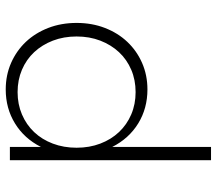

<svg xmlns="http://www.w3.org/2000/svg" viewBox="-63 -457 756 670"><g transform="rotate(-90 315.0 -122.0)"><path d="M570 -232.7Q570 -179.1 552.5 -133.9Q535 -88.6 503.9 -55.7Q472.7 -22.7 430.2 -4.1Q387.7 14.5 337.7 14.5Q271.8 14.5 219.3 -17.7Q166.8 -50 137.3 -108.2V236.4H90.9V-465.5H137.3V-357.3Q166.8 -415.5 219.3 -447.7Q271.8 -480 337.7 -480Q387.7 -480 430.2 -461.4Q472.7 -442.7 503.9 -409.8Q535 -376.8 552.5 -331.6Q570 -286.4 570 -232.7ZM522.7 -232.7Q522.7 -277.7 508.2 -315.5Q493.6 -353.2 468 -380.7Q442.3 -408.2 406.6 -423.4Q370.9 -438.6 328.6 -438.6Q286.4 -438.6 250.7 -423.4Q215 -408.2 189.1 -380.9Q163.2 -353.6 148.9 -315.7Q134.5 -277.7 134.5 -232.7Q134.5 -187.7 148.9 -150Q163.2 -112.3 189.1 -84.8Q215 -57.3 250.7 -42Q286.4 -26.8 328.6 -26.8Q370.9 -26.8 406.6 -42Q442.3 -57.3 468 -84.8Q493.6 -112.3 508.2 -150Q522.7 -187.7 522.7 -232.7Z"/></g></svg>

Font: Spartan Light
Style: Regular
Weight: 300
Designer: Matt Bailey, Mirko Velimirovic
Foundry: Matt Bailey
Version: Version 1.005